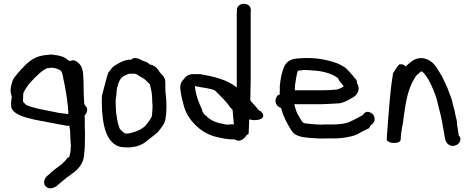

<svg xmlns="http://www.w3.org/2000/svg" viewBox="-20 -781 2500 1021"><path d="M37 -312C34 -295 40 -276 43 -264C41 -256 39 -244 39 -234C39 -222 38 -205 47 -196C63 -176 89 -165 116 -157L162 -145C221 -134 277 -123 336 -112L338 -111C342 -113 343 -113 349 -113C350 -92 353 -102 353 -75V-74C354 -67 354 -61 354 -53V-52C355 -35 356 -20 357 -2C357 -2 356 -1 356 3C356 10 356 15 355 20V22C355 31 351 38 349 53C348 54 342 57 338 59L337 61C327 74 319 83 306 94C285 109 259 128 239 148L229 156C215 170 205 199 229 215C250 228 272 214 281 209C298 192 319 177 339 160C346 156 355 150 361 144C395 121 428 88 428 30C429 25 430 18 430 10C431 5 431 2 431 -1V-13C431 -26 432 -62 432 -77C432 -92 431 -88 431 -101V-120C431 -145 431 -144 430 -167C435 -172 441 -179 443 -192C445 -201 443 -210 435 -217L428 -228C427 -246 426 -266 425 -285V-294C425 -326 424 -358 422 -390C420 -411 413 -433 397 -446C388 -455 373 -467 352 -456C346 -459 335 -464 333 -469C327 -471 326 -474 318 -478H317C303 -483 289 -487 274 -488C266 -490 256 -491 248 -491H246C240 -490 235 -489 230 -489H229C222 -488 214 -487 208 -486C164 -479 131 -453 107 -427C99 -419 91 -411 83 -401C77 -395 70 -388 64 -378C47 -361 41 -336 37 -312ZM102 -252 103 -259V-269C103 -273 104 -277 104 -283C104 -284 104 -286 107 -292C116 -310 128 -327 141 -342C157 -360 173 -376 191 -392C201 -402 212 -407 228 -418C235 -419 236 -419 239 -419H241C243 -420 248 -420 254 -421C274 -421 293 -413 306 -403C310 -395 312 -387 316 -370V-366C328 -314 334 -276 341 -216C341 -208 342 -199 343 -189C343 -188 344 -175 343 -175H337C335 -175 330 -176 323 -177C307 -179 292 -180 278 -184H277L247 -190C200 -199 155 -207 119 -223L109 -233C104 -236 102 -239 102 -252Z M522 -213C522 -196 523 -182 525 -170C530 -102 554 1 640 2C658 4 675 3 691 0C712 -2 726 -10 741 -17C751 -22 819 -78 819 -78C833 -97 853 -116 860 -146V-151C862 -160 863 -174 864 -184V-185C864 -190 865 -196 865 -203V-221C865 -232 864 -242 864 -251V-252C863 -262 863 -270 861 -282C861 -287 860 -295 859 -300L860 -304V-305C860 -310 859 -314 859 -317C860 -323 860 -333 859 -342C861 -368 841 -385 830 -396C820 -414 804 -434 777 -438C765 -451 751 -454 738 -458V-459H737C734 -460 696 -486 677 -463H672L667 -464H666C631 -459 603 -441 580 -425C577 -422 556 -395 556 -395C552 -389 522 -271 522 -271C521 -253 521 -234 522 -213ZM595 -246C596 -255 597 -266 599 -277V-279C599 -293 601 -311 605 -322L606 -323C611 -351 626 -374 647 -381H648C655 -384 661 -388 663 -388H665C669 -389 672 -389 677 -389H692C696 -389 698 -389 702 -388C708 -384 716 -381 720 -377L741 -365H742C748 -360 759 -351 765 -345C769 -341 771 -338 777 -333C782 -311 789 -287 789 -259V-257C789 -244 790 -235 791 -223V-205C791 -202 790 -200 790 -193C789 -184 789 -173 788 -165V-163C779 -145 763 -122 747 -106C743 -104 739 -101 735 -98L721 -90C717 -88 710 -85 705 -83H704C700 -81 696 -79 691 -78H690C677 -74 662 -69 647 -71C645 -72 643 -73 636 -77C629 -83 624 -89 617 -96C609 -116 603 -140 600 -166V-167C597 -179 596 -194 596 -209V-210C595 -223 595 -235 595 -246Z M939 -307C942 -275 952 -238 959 -213C971 -173 994 -141 1021 -114C1048 -88 1081 -67 1122 -55H1123C1151 -48 1191 -38 1225 -40H1227C1255 -21 1280 -44 1291 -62L1302 -69C1304 -95 1304 -117 1305 -146C1312 -145 1322 -143 1329 -142H1332C1348 -143 1385 -145 1379 -170V-171C1375 -183 1368 -190 1357 -194C1344 -211 1327 -229 1313 -244C1313 -245 1312 -249 1311 -253C1312 -282 1312 -314 1313 -343V-704C1313 -712 1313 -718 1314 -725V-727C1314 -741 1306 -757 1284 -760C1259 -765 1240 -747 1240 -730C1240 -722 1239 -714 1239 -704V-316C1189 -357 1118 -374 1044 -387H1043C1030 -387 1021 -386 1009 -387C980 -387 967 -374 954 -356C940 -342 937 -324 939 -307ZM1017 -317V-328L1018 -323C1051 -315 1103 -312 1124 -299C1151 -272 1184 -241 1205 -209C1208 -206 1217 -198 1217 -196V-195C1219 -169 1221 -146 1224 -120H1208C1200 -119 1194 -118 1189 -118C1185 -118 1181 -119 1175 -120C1133 -128 1105 -138 1082 -159V-160C1067 -171 1057 -180 1054 -198V-200L1053 -201C1037 -236 1022 -272 1017 -317Z M1445 -245C1445 -222 1462 -212 1475 -206C1487 -160 1506 -125 1528 -90C1545 -57 1587 -51 1624 -48C1652 -46 1681 -43 1714 -45H1753C1781 -45 1804 -47 1828 -52C1856 -57 1876 -62 1899 -78C1912 -84 1928 -92 1942 -99C1945 -105 1949 -110 1953 -116C1960 -120 1972 -131 1972 -146C1972 -165 1964 -176 1950 -182C1931 -194 1915 -179 1909 -169C1890 -159 1870 -147 1850 -138H1849C1823 -123 1787 -119 1744 -119H1704C1677 -117 1655 -120 1630 -122C1615 -123 1599 -125 1591 -129C1586 -136 1579 -146 1575 -153C1569 -166 1562 -172 1558 -184C1553 -199 1547 -213 1546 -228C1550 -227 1555 -227 1557 -227H1691C1719 -228 1745 -229 1773 -231C1801 -231 1819 -243 1836 -251H1837L1838 -252C1852 -261 1873 -267 1883 -292C1892 -312 1885 -328 1878 -339V-349C1875 -356 1873 -362 1866 -366C1861 -373 1855 -381 1848 -388C1840 -398 1829 -409 1818 -420C1808 -426 1799 -432 1787 -438H1786V-439C1732 -462 1655 -478 1576 -471C1558 -470 1539 -469 1522 -460C1504 -451 1491 -433 1486 -413C1476 -387 1472 -358 1468 -327V-301C1467 -295 1467 -289 1468 -279L1458 -275C1451 -268 1445 -257 1445 -245ZM1548 -301C1548 -309 1548 -319 1549 -329C1553 -355 1556 -381 1564 -405C1573 -406 1584 -407 1597 -409C1611 -409 1627 -408 1644 -406H1653C1688 -403 1723 -395 1748 -383C1757 -378 1779 -368 1779 -362C1783 -355 1785 -347 1791 -343C1797 -337 1806 -326 1807 -320C1800 -317 1793 -313 1786 -310C1780 -308 1774 -305 1772 -305H1771C1746 -302 1718 -301 1691 -301Z M2037 -34C2047 -27 2055 -21 2073 -21C2081 -20 2111 -21 2111 -41C2111 -84 2124 -117 2127 -163L2130 -180C2137 -236 2148 -289 2167 -331C2173 -347 2183 -361 2192 -377L2212 -396C2214 -398 2217 -399 2219 -401H2222C2224 -400 2226 -399 2229 -397C2258 -368 2278 -321 2295 -276L2303 -251C2307 -234 2312 -215 2316 -198C2328 -155 2335 -111 2343 -64L2346 -46C2349 -29 2360 -8 2384 -5H2385C2407 -5 2428 -18 2428 -41C2428 -46 2429 -52 2420 -59C2417 -75 2414 -96 2411 -115L2410 -133C2407 -152 2401 -168 2399 -185V-187C2393 -205 2387 -229 2383 -250V-251L2382 -252C2378 -262 2375 -271 2371 -282L2359 -314V-315C2349 -336 2340 -355 2330 -376V-377H2329C2308 -409 2293 -451 2247 -467C2212 -480 2181 -466 2162 -449C2161 -448 2155 -444 2152 -441L2143 -433C2141 -432 2141 -431 2138 -427C2132 -435 2120 -441 2106 -439H2105C2095 -436 2071 -391 2070 -391C2056 -309 2050 -220 2043 -130L2040 -89C2039 -77 2037 -63 2037 -50Z"/></svg>

Font: Scribbler
Style: ExBd
Weight: 800
Designer: Mew Too
Foundry: Cannot Into Space Fonts
Version: Version 1.001